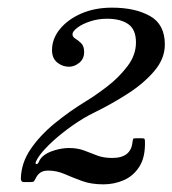

<svg xmlns="http://www.w3.org/2000/svg" viewBox="-20 -933 451 502"><path d="M359 -562.5Q360 -522 344.5 -497.5Q329 -473 303.8 -462Q278.5 -451 250.5 -451Q218 -451 193.8 -460Q169.5 -469 148.8 -478Q128 -487 106 -487Q93 -487 85.2 -481.5Q77.5 -476 73 -466Q71 -462 69.2 -459.5Q67.5 -457 60.5 -457H42.5Q34.5 -457 34.5 -466Q35.5 -507 60 -543Q84.5 -579 123 -610.5Q161.5 -642 205 -668.5Q229 -683 259.8 -706.5Q290.5 -730 313 -759.5Q335.5 -789 335.5 -822Q335.5 -856 315.2 -870Q295 -884 260 -884Q236.5 -884 216 -877.2Q195.5 -870.5 182.5 -860.8Q169.5 -851 169.5 -843.5Q169.5 -836.5 177 -832Q184.5 -827.5 192.2 -820Q200 -812.5 200 -797Q200 -779 187.2 -768.8Q174.5 -758.5 160.5 -758.5Q143.5 -758.5 129.8 -769.5Q116 -780.5 116 -802Q116 -831.5 136.5 -856.8Q157 -882 192.2 -897.5Q227.5 -913 273 -913Q333 -913 372 -891.2Q411 -869.5 411 -816.5Q411 -779.5 383.2 -747Q355.5 -714.5 313.2 -687.5Q271 -660.5 228 -639.5Q199 -625.5 170.5 -605.5Q142 -585.5 119.2 -564.8Q96.5 -544 84.5 -528Q78.5 -520 74.8 -512.2Q71 -504.5 75 -504Q79.5 -504 81.8 -510.2Q84 -516.5 91.5 -524Q102.5 -534 122.5 -540Q142.5 -546 160 -546Q183 -546 200 -539.5Q217 -533 233.8 -526.5Q250.5 -520 273.5 -520Q323 -520 326.5 -562.5Q327.5 -568.5 328.2 -570Q329 -571.5 336 -571.5H350.5Q356.5 -571.5 357.8 -569.8Q359 -568 359 -562.5Z"/></svg>

Font: Besley* Condensed Medium
Style: Italic
Weight: 500
Width: 3
Italic angle: -13°
Designer: Owen Earl
Foundry: indestructible type*
Version: Version 3.000; ttfautohint (v1.8.3)